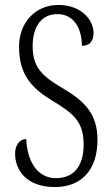

<svg xmlns="http://www.w3.org/2000/svg" viewBox="-20 -745 451 776"><path d="M202 11C308 11 374 -57 374 -180C374 -289 317 -339 231 -390C145 -440 112 -477 112 -559C112 -635 146 -688 212 -688C278 -688 311 -631 311 -560C340 -560 358 -575 358 -612C358 -665 308 -725 216 -725C123 -725 57 -654 57 -556C57 -443 108 -389 190 -339C278 -286 318 -253 318 -161C318 -74 279 -25 206 -25C130 -25 90 -94 86 -183C58 -183 41 -156 41 -125C41 -54 90 11 202 11Z"/></svg>

Font: Noto Serif Georgian ExtraCondensed Light
Style: Regular
Weight: 300
Width: 2
Designer: Monotype Design Team, Akaki Razmadze
Foundry: Google LLC
Version: Version 2.003